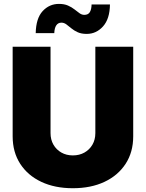

<svg xmlns="http://www.w3.org/2000/svg" viewBox="-20 -971 760 1000"><path d="M359.4 9.3Q265.6 9.3 195.1 -23.9Q124.5 -57.1 85.2 -117.9Q45.9 -178.7 45.9 -261.2V-727.5H243.2V-277.8Q243.2 -243.7 258.3 -217.5Q273.4 -191.4 299.6 -176.5Q325.7 -161.6 359.4 -161.6Q393.6 -161.6 419.9 -176.5Q446.3 -191.4 461.4 -217.5Q476.6 -243.7 476.6 -277.8V-727.5H673.8V-261.2Q673.8 -178.7 634.3 -117.9Q594.7 -57.1 524.2 -23.9Q453.6 9.3 359.4 9.3ZM431.6 -794.4Q403.8 -794.4 384.5 -803.2Q365.2 -812 351.3 -823.7Q337.4 -835.4 325.4 -844.2Q313.5 -853 299.8 -853Q282.7 -853 273.2 -839.1Q263.7 -825.2 262.7 -798.3H166Q167.5 -875.5 202.1 -913.1Q236.8 -950.7 287.1 -950.7Q314.5 -950.7 334 -942.1Q353.5 -933.6 367.9 -922.1Q382.3 -910.6 394.3 -902.1Q406.2 -893.6 418.9 -893.6Q439.5 -893.6 448 -908Q456.5 -922.4 457 -947.8H552.7Q551.8 -872.6 516.6 -833.5Q481.4 -794.4 431.6 -794.4Z"/></svg>

Font: Inter 16pt Black
Style: Regular
Weight: 900
Version: Version 4.001;git-66647c0bb